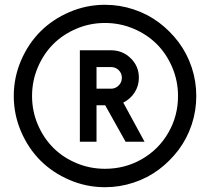

<svg xmlns="http://www.w3.org/2000/svg" viewBox="-20 -780 885 810"><path d="M422.9 -759.8Q485.4 -759.8 544.2 -740.2Q603 -720.7 650.4 -685.1Q697.8 -649.4 733.4 -602.1Q769 -554.7 788.6 -496.1Q808.1 -437.5 808.1 -375Q808.1 -312.5 788.6 -253.9Q769 -195.3 733.4 -147.9Q697.8 -100.6 650.4 -64.9Q603 -29.3 544.2 -9.8Q485.4 9.8 422.9 9.8Q344.7 9.8 273.4 -20.8Q202.1 -51.3 150.6 -102.8Q99.1 -154.3 68.6 -225.6Q38.1 -296.9 38.1 -375Q38.1 -453.1 68.6 -524.4Q99.1 -595.7 150.6 -647.2Q202.1 -698.7 273.4 -729.2Q344.7 -759.8 422.9 -759.8ZM422.9 -67.9Q507.3 -67.9 578.1 -108.4Q648.9 -148.9 689.9 -219.7Q731 -290.5 731 -375Q731 -438.5 706.8 -495.6Q682.6 -552.7 641.6 -593.8Q600.6 -634.8 543.5 -658.9Q486.3 -683.1 422.9 -683.1Q359.4 -683.1 302.5 -658.9Q245.6 -634.8 204.6 -593.8Q163.6 -552.7 139.4 -495.6Q115.2 -438.5 115.2 -375Q115.2 -311.5 139.4 -254.6Q163.6 -197.8 204.6 -156.7Q245.6 -115.7 302.5 -91.8Q359.4 -67.9 422.9 -67.9ZM565.9 -452.1Q565.9 -418 547.9 -389.9Q529.8 -361.8 500 -347.2L589.8 -182.1H509.8L423.8 -335.9H387.2V-182.1H316.9V-567.9H448.2Q497.1 -567.9 531.5 -534.2Q565.9 -500.5 565.9 -452.1ZM387.2 -497.1V-405.8H448.2Q466.8 -405.8 480.5 -419.2Q494.1 -432.6 494.1 -452.1Q494.1 -470.7 481 -483.9Q467.8 -497.1 448.2 -497.1Z"/></svg>

Font: Orkney
Style: Bold
Weight: 700
Designer: Samuel Oakes and Alfredo Marco Pradil
Foundry: Alfredo Marco Pradil
Version: 1.0